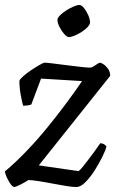

<svg xmlns="http://www.w3.org/2000/svg" viewBox="-27 -752 487 772"><path d="M31 0Q24 0 15.5 -12Q7 -24 0 -39.5Q-7 -55 -7 -63Q36 -99 80.5 -145.5Q125 -192 166 -242.5Q207 -293 242.5 -341Q278 -389 303 -426L138 -436L99 -332Q95 -330 86 -328.5Q77 -327 66 -327Q61 -344 56 -372Q51 -400 51 -427Q54 -435 68 -447Q82 -459 100 -471Q118 -483 133 -491.5Q148 -500 153 -500Q160 -500 184.5 -497Q209 -494 240 -490Q271 -486 298 -483Q325 -480 336 -480Q341 -480 349 -485Q357 -490 364.5 -495Q372 -500 375 -500Q379 -500 388.5 -494Q398 -488 407 -476Q416 -464 416 -447L129 -87L289 -64Q294 -67 305.5 -81Q317 -95 330.5 -113Q344 -131 356.5 -148Q369 -165 376 -176Q385 -176 391.5 -172Q398 -168 401 -163Q398 -149 385 -122.5Q372 -96 354 -67.5Q336 -39 316.5 -19.5Q297 0 280 0Q266 0 240 -4Q214 -8 183.5 -14Q153 -20 126.5 -24Q100 -28 87 -28Q72 -18 53.5 -9Q35 0 31 0ZM250 -603Q242 -603 231 -615.5Q220 -628 212 -644Q204 -660 204 -672Q204 -680 214.5 -690.5Q225 -701 240 -710.5Q255 -720 269.5 -726Q284 -732 292 -732Q301 -732 311 -719.5Q321 -707 328 -690.5Q335 -674 335 -662Q335 -654 325.5 -643.5Q316 -633 301 -623.5Q286 -614 272.5 -608.5Q259 -603 250 -603Z"/></svg>

Font: Texturina Medium 12pt
Style: Italic
Weight: 400
Italic angle: -11°
Version: Version 1.002